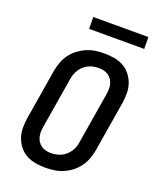

<svg xmlns="http://www.w3.org/2000/svg" viewBox="-167 -1022 933 1130"><g transform="rotate(20 300.0 -457.0)"><path d="M255 8Q223 8 192 2.5Q161 -3 135 -17.5Q109 -32 90.5 -55.5Q72 -79 62 -107.5Q52 -136 52 -168Q52 -200 57 -232L109 -547Q114 -574 124 -601Q134 -628 151.5 -652Q169 -676 193 -694Q217 -712 243.5 -723.5Q270 -735 298 -739Q326 -743 354 -743Q386 -743 417 -737.5Q448 -732 474 -717.5Q500 -703 518.5 -679.5Q537 -656 547 -627.5Q557 -599 557 -567Q557 -535 552 -503L500 -188Q495 -161 485 -134Q475 -107 457.5 -83Q440 -59 416.5 -41Q393 -23 366 -11.5Q339 0 311 4Q283 8 255 8ZM256 -84Q272 -84 288.5 -87Q305 -90 320 -97Q335 -104 348.5 -115.5Q362 -127 371.5 -141.5Q381 -156 386.5 -171.5Q392 -187 394 -203L446 -518Q449 -535 449.5 -551.5Q450 -568 446.5 -583.5Q443 -599 434.5 -612Q426 -625 413.5 -634Q401 -643 385.5 -647Q370 -651 353 -651Q337 -651 320.5 -648Q304 -645 289 -638Q274 -631 260.5 -619.5Q247 -608 238 -593.5Q229 -579 223 -563.5Q217 -548 215 -532L163 -217Q160 -200 159.5 -183.5Q159 -167 162.5 -151.5Q166 -136 174.5 -123Q183 -110 195.5 -101Q208 -92 223.5 -88Q239 -84 256 -84ZM219 -848 218 -922H563L564 -848Z"/></g></svg>

Font: Iosevka Aile Semibold Oblique
Style: Regular
Weight: 600
Italic angle: -9°
Designer: Belleve Invis
Foundry: Belleve Invis
Version: Version 31.1.0; ttfautohint (v1.8.4)